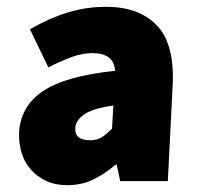

<svg xmlns="http://www.w3.org/2000/svg" viewBox="-20 -532 582 564"><path d="M36 -142Q40 -220 106.5 -264.5Q173 -309 318 -324Q315 -376 251 -376Q224 -376 193.5 -365.5Q163 -355 122 -334L68 -446Q123 -478 178 -495Q233 -512 292 -512Q389 -512 441.5 -456.5Q494 -401 487 -278L473 0H333L323 -48H319Q288 -21 253.5 -4.5Q219 12 178 12Q143 12 116 -0.5Q89 -13 70.5 -34Q52 -55 43.5 -83Q35 -111 36 -142ZM201 -156Q199 -120 245 -120Q266 -120 280 -129.5Q294 -139 309 -154L313 -222Q250 -213 226 -195Q202 -177 201 -156Z"/></svg>

Font: Kilde Sans Black
Style: Regular
Weight: 900
Italic angle: -3°
Designer: Paul D. Hunt
Foundry: Adobe Systems Incorporated
Version: Version 1.050;PS Version 1.000;hotconv 1.0.70;makeotf.lib2.5